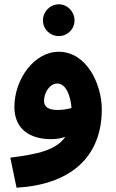

<svg xmlns="http://www.w3.org/2000/svg" viewBox="-20 -644 538 894"><path d="M254 -476C294 -476 327 -508 327 -549C327 -590 294 -624 254 -624C213 -624 180 -590 180 -549C180 -508 213 -476 254 -476ZM57 230C303 216 454 92 454 -135C454 -250 385 -403 253 -403C140 -403 47 -276 47 -146C47 -40 123 4 218 4C243 4 265 0 284 -7C242 55 156 74 28 90ZM185 -174C185 -211 210 -255 247 -255C288 -255 309 -196 313 -141C292 -135 269 -132 248 -132C206 -132 185 -146 185 -174Z"/></svg>

Font: Noto Sans Arabic UI
Style: Bold
Weight: 700
Designer: Monotype Design Team, Nadine Chahine and Nizar Qandah
Foundry: Monotype Imaging Inc.
Version: Version 2.010